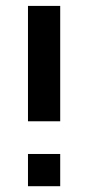

<svg xmlns="http://www.w3.org/2000/svg" viewBox="-20 -643 305 663"><path d="M76.6 -224.2V-622.6H187.9V-224.2ZM76.6 0V-111.3H187.9V0Z"/></svg>

Font: Playfair 144pt SemiCondensed
Style: Bold
Weight: 700
Width: 4
Designer: Claus Eggers Sørensen
Foundry: Claus Eggers Sørensen
Version: Version 2.203